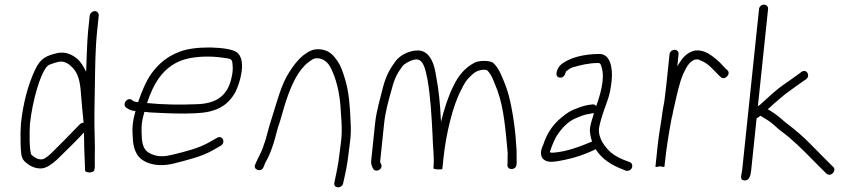

<svg xmlns="http://www.w3.org/2000/svg" viewBox="-20 -729 3673 829"><path d="M340.9 -199C334.9 -199 329.6 -197 325.2 -193L310.7 -178C284 -150.6 232.1 -96.9 201 -67C183.3 -50.3 170 -41.7 161.3 -41C140.5 -39.5 125.8 -51.9 115.4 -61C105.8 -80.4 107.3 -166.7 109.3 -194C114.4 -242.4 126.2 -300.5 139 -343C147.6 -371.5 169.5 -440.9 194.2 -450C208.1 -455.3 220.8 -459.3 232.4 -462C254.6 -466.7 271.5 -456.2 283.7 -446C312.5 -421.9 323.4 -390.3 328 -343C331.9 -292.2 336.1 -248.8 340.9 -199ZM367.3 -661 360.9 -600C355.5 -548.3 354 -468.1 351.9 -419C341.5 -440.7 328.6 -463.2 311 -477C291.4 -492.3 265 -507.2 228.4 -500C181.2 -489 155.4 -478.4 132 -429C100.2 -361.5 79.6 -282.5 70.2 -193C68.5 -169.7 68 -140.3 69 -105C70.9 -70.7 69.8 -48.6 86.4 -32C103.2 -16.4 127.6 0.5 161.2 -2C179.4 -4 201.1 -16.7 226.2 -40C259.7 -72.2 315.2 -126.8 342.5 -157C343.1 -125 343.1 -125 343.9 -85C346 -40.5 346.1 -22.8 347.3 7C348.7 18.9 386 18.7 387.6 4C390.9 -10.6 388.7 -24.7 389.1 -39.5C391.5 -115.4 386.4 -161.8 387.7 -245L389.6 -359C391 -441.4 391.1 -516 399.9 -600L406.3 -661C407.4 -671.6 400 -681 389.4 -681C378.8 -681 368.4 -671.6 367.3 -661Z M614.8 -284C643.4 -371.4 685.7 -438.7 763.6 -468C812.6 -486.5 888.7 -488.8 948.2 -479C975 -475.8 981.8 -474.7 983.7 -455C986 -430.7 985.7 -419.7 978.9 -390C961.2 -314.7 913.5 -281 827.2 -279C754.4 -275.7 681.9 -277.5 614.8 -284ZM603.8 -246C618.2 -244 637.1 -242.7 660.4 -242C716 -239.2 765.2 -237.4 824.2 -240C911.4 -243.6 961.5 -270.1 995.6 -330C1018.8 -375.4 1041.5 -463.8 1008.2 -498C991.6 -518.2 930.2 -522.8 888.9 -524C837 -524 792.5 -520.3 752.4 -504.5C703.9 -485.5 665.9 -455.7 634.2 -412C609.3 -377.3 592.1 -333 576.2 -288C572.9 -288.7 570 -289 567.3 -289C558.2 -290.3 555.3 -293 550.1 -297C530.7 -312 506.6 -280.7 523.8 -265C534.2 -258 543.8 -251.8 560.2 -250H565.2C550.1 -195.9 550.5 -173.8 553.9 -123C555.9 -97.7 562.4 -76.7 573.3 -60C597.4 -23.7 659.3 -5.1 730.4 -23C794.3 -39.5 850.6 -52.6 900.5 -81L933.5 -100C955.9 -114.9 940.8 -146.8 917 -134L884.1 -115C836.8 -88.4 785.2 -75.8 724.4 -61C694.2 -53 668.5 -52.3 647.2 -59C608.3 -70.6 596.8 -89.2 592.6 -130C590.4 -176.7 588.8 -193 602.4 -242C602.4 -242.7 602.9 -244 603.8 -246Z M1117.7 -7C1122.6 -20.8 1127.2 -30.9 1134.5 -43C1146.5 -66.7 1153.8 -87.2 1162.6 -115C1171.7 -144.2 1177.1 -173.7 1188.3 -203C1196.1 -227.9 1207.2 -270.2 1216 -296C1238.1 -360.4 1264.7 -423.4 1311.2 -460C1322.8 -468.1 1333.7 -478.7 1351 -477.5C1388.6 -474.8 1405.3 -446 1416.7 -417C1436 -374.1 1449.1 -309.3 1451.3 -251C1453.7 -215.5 1456 -192.3 1455.4 -156C1455 -127.8 1448.8 -93.1 1445.8 -65C1441.3 -21.9 1432.2 20.1 1423.8 59C1417.8 85.3 1455.9 86.8 1461.4 63C1470.6 23 1479.9 -18.4 1484.7 -64C1486.2 -78.7 1488.2 -94 1490.5 -110C1495.4 -143.7 1495.8 -177.4 1493.6 -206C1491.6 -267.7 1486.2 -332.1 1470.8 -384C1459.8 -420.8 1451.1 -447.7 1431.6 -473C1414.4 -496.9 1394.4 -515 1356.1 -516.5C1326.4 -517.6 1307.8 -503.3 1289.4 -490C1265.8 -470.8 1247.4 -446.3 1229.9 -419C1193 -363.7 1174.7 -283.9 1151.2 -212C1138.2 -175.3 1132.5 -138 1118.8 -103C1110.5 -72.3 1093.1 -47.3 1082 -19C1070.8 4.3 1108.5 16.6 1117.7 -7Z M2210.1 -20 2210.8 -27C2209.8 -54.6 2211.7 -75.7 2208.8 -103C2207 -132.1 2205.2 -152.9 2201.3 -184C2194.2 -240.2 2182.1 -308.2 2164.3 -356C2149.8 -392.7 2135.8 -434 2109 -458C2093.8 -468.9 2049.3 -468.1 2030.1 -459C1987.7 -436.7 1960 -404.4 1937.4 -357C1918.6 -321.3 1895.6 -253.5 1884.3 -203C1883.6 -209.7 1883.2 -215.3 1883.1 -220C1880.6 -278.6 1873.9 -343.1 1863.6 -397C1858.8 -427.7 1853.1 -449.7 1846.5 -463C1835.9 -487.2 1819.2 -507.6 1790.6 -511C1749.8 -513.7 1707.6 -490.9 1688.8 -466C1663.8 -432.5 1647.1 -402.7 1634.1 -354C1621.5 -301.9 1605.5 -253.1 1599.4 -195L1582.5 -33C1581.2 -20.9 1586 -11 1590.2 -2C1597.5 13.5 1619.5 9.4 1626.1 -5.5C1631.3 -17.4 1620.5 -23.8 1621.5 -33L1638.4 -195C1644.3 -251.2 1658.8 -298.7 1672.5 -348C1683 -389.5 1697.1 -416.2 1718.5 -444C1726.8 -454.7 1751.4 -467 1764.3 -470.5C1792 -478 1802.6 -462.4 1810.5 -444C1815.4 -433.3 1820.4 -414.3 1825.6 -387C1838.8 -311.2 1843.9 -223.2 1847.8 -141C1848.4 -91.8 1856.4 -51.9 1851.3 -3C1850.7 3.1 1889.5 4.6 1890 0C1891.7 -16.3 1893.4 -32.7 1895.1 -49C1905.4 -146.6 1933.9 -271.7 1971.8 -342C1984.9 -369.1 1993 -382.5 2010.3 -399C2027.4 -415.3 2037.3 -424.5 2065.9 -428C2074.5 -428 2080.1 -427.3 2082.7 -426C2104.8 -405.8 2114.7 -369.6 2127.5 -339C2156.3 -261.6 2163.2 -162.3 2172.1 -68C2172 -56.3 2171 -33.5 2171.4 -23L2170.7 -16C2171.2 8.5 2210.6 5.8 2210.1 -20Z M2554.4 -271C2549.7 -277 2543.9 -279.3 2537.1 -278L2520.9 -276C2496.3 -271.7 2477.4 -264 2454.7 -255C2431.2 -244.4 2409.8 -227 2392.1 -211C2363.9 -185.4 2338.9 -147.4 2326 -105C2320.3 -92 2313.4 -77.8 2316.4 -61C2319.5 -38 2341.3 -27.7 2371.2 -31C2381.3 -31.7 2397.3 -34.3 2419.1 -39C2464.3 -48.1 2503.7 -62.3 2540.3 -79L2551.9 -85C2578.7 -41.9 2620.7 -15.6 2672.6 4L2682.2 8C2687.4 9.3 2692.6 8.8 2697.8 6.5C2714.4 -0.9 2713.4 -24.8 2699 -29L2688.5 -33C2662.8 -41.9 2637.9 -54.1 2618.3 -70C2594.7 -91.6 2561.6 -129.6 2566.4 -176C2571.7 -203.8 2579.1 -227.8 2588.7 -255C2594.4 -271 2594.4 -271 2600.1 -287C2611.5 -316.8 2617.2 -344.9 2620.9 -381C2626.2 -431.5 2616.9 -496 2568 -496C2503.7 -496 2436.1 -480.7 2400 -448C2386.8 -436.1 2370.2 -397.6 2396.8 -394C2412.1 -391.9 2419.8 -404.8 2422.8 -418L2424 -420C2432.7 -426.7 2439.3 -433.9 2451.9 -438C2485.2 -447.7 2522.5 -457 2562.9 -457C2571.8 -457 2572.8 -452.3 2576.4 -443C2582.1 -425.4 2584.6 -406.2 2582 -382C2577.3 -336.9 2566.7 -307.7 2554.4 -271ZM2544.3 -241C2543.3 -238.3 2542.7 -235.7 2542.4 -233C2536.2 -211.8 2531.3 -199.3 2527.7 -178C2524.5 -159.4 2530.9 -133.7 2536.4 -118C2491.7 -99 2429.3 -74.4 2371.3 -70C2365.3 -69.3 2359.6 -69.7 2354.4 -71C2354.9 -75 2354.9 -75 2355.1 -77C2357.6 -82.3 2360 -88.7 2362.1 -96C2368.1 -109.9 2374.3 -127 2382.8 -141C2403.5 -172.9 2430.2 -203.9 2467 -219C2486.5 -227.2 2500.9 -233.7 2522.8 -237L2539.2 -240C2541.2 -240 2542.9 -240.3 2544.3 -241Z M2870.9 -495 2856.8 -361C2854.6 -339.7 2851.9 -317.3 2848.8 -294C2844.7 -270.9 2839.7 -245.4 2837.3 -222C2830.5 -179.3 2823.3 -136.2 2819.1 -96L2810 -10C2809.6 -5.7 2827.7 -10.5 2830.2 -11C2831.9 -10.5 2848.6 -5.9 2849 -10L2850.9 -28C2857.8 -93.6 2868.3 -156.6 2880.1 -220L2883.3 -232C2885.3 -244.7 2888 -257.3 2891.3 -270C2901.3 -313.5 2912.7 -370.5 2930 -410C2938.2 -427.1 2946.7 -445.4 2957.9 -457C2961.7 -461.9 2976.4 -472 2983.5 -472C2992.8 -474.3 2999.2 -470.6 3006.9 -467C3039 -454.9 3060.5 -426.9 3082.5 -405L3091.6 -397C3107.7 -379 3138.5 -409.7 3120.7 -426L3111.5 -434C3100.2 -446.6 3086.1 -462 3072.6 -473C3050.6 -490.9 3022.3 -515 2981.6 -511C2942 -502.4 2923.8 -475 2904.4 -443L2909.9 -495C2911 -505.6 2903.5 -514 2892.9 -514C2882.3 -514 2872 -505.6 2870.9 -495Z M3257.3 -690 3184.4 6C3182.4 24.9 3171.3 47.3 3192.8 50C3215.4 52.9 3221.1 27.8 3223.4 6L3246.8 -218C3251.8 -220.7 3257.2 -224.3 3263 -229H3264C3285.8 -215.8 3306.2 -204.1 3325.5 -186C3346.1 -166.1 3365.2 -154.7 3388.2 -135C3436.1 -93.7 3478.4 -49.7 3522.5 -5L3548.8 21C3561 32.1 3580.7 21.6 3582.5 5C3583 -0.3 3581.5 -4.7 3577.8 -8L3551.6 -34C3528.4 -57.5 3500.8 -85 3478.3 -108C3450.1 -137.2 3414.3 -167.8 3381.2 -193C3364 -205.4 3343.2 -226.2 3326.8 -237C3316.3 -243.5 3306.2 -252.3 3294.9 -257C3310 -270.7 3328.5 -287.5 3343.4 -300C3375.5 -329 3414.1 -353.5 3448.7 -379L3460.6 -387C3481.1 -402.8 3461.6 -434.7 3439.8 -418L3429 -410C3421.1 -404.7 3412.8 -398.7 3404.1 -392C3375.5 -371.6 3345.1 -352.2 3318.4 -328L3264.2 -279C3260.6 -276.3 3257.7 -274 3255.5 -272H3252.5L3296.3 -690C3297.4 -700.6 3288.9 -709 3278.3 -709C3267.7 -709 3258.4 -700.6 3257.3 -690Z"/></svg>

Font: Just Breathe
Style: Obl2
Weight: 400
Foundry: Cannot Into Space Fonts
Version: Version 0.72